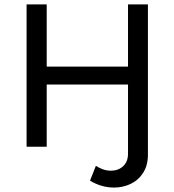

<svg xmlns="http://www.w3.org/2000/svg" viewBox="-20 -664 789 869"><path d="M414 86.5 387.3 153.6C421.7 174.5 458.2 184.9 496.8 184.9C523.8 184.9 548.9 179.2 572.2 167.9C595.5 156.6 614.3 139.7 628.4 117.3C642.5 94.9 649.5 67.8 649.5 35.9V-644H559.4V-362.5H191.4V-644H100.3V0H191.4V-281.5H559.4V31.3C559.4 55.8 552 74.8 537.3 88.3C522.6 101.8 504.2 108.6 482.1 108.6C458.8 108.6 436.1 101.2 414 86.5Z"/></svg>

Font: Montserrat Ace
Style: Regular
Weight: 500
Designer: Julieta Ulanovsky
Foundry: Julieta Ulanovsky
Version: Version 1